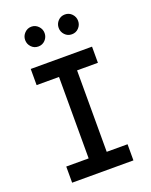

<svg xmlns="http://www.w3.org/2000/svg" viewBox="-159 -954 818 1039"><g transform="rotate(-20 250.0 -434.5)"><path d="M113 -772Q97 -789 97 -812Q97 -835 113.5 -852Q130 -869 153 -869Q176 -869 192.5 -852Q209 -835 209 -812Q209 -789 193 -772Q177 -755 153 -755Q129 -755 113 -772ZM306 -772Q290 -789 290 -812Q290 -835 306 -852Q322 -869 346 -869Q370 -869 386 -852Q402 -835 402 -812Q402 -789 386 -772Q370 -755 346 -755Q322 -755 306 -772ZM72 0V-93H201V-562H72V-655H425V-562H305V-93H425V0Z"/></g></svg>

Font: TypoPRO Lekton
Style: Bold
Weight: 700
Monospace: yes
Designer: Paolo Mazzetti, Luciano Perondi, Raffaele Flato, Elena Papassissa, Emilio Macchia, Michela Povoleri, Tobias Seemiller, R
Version: Version 34.000